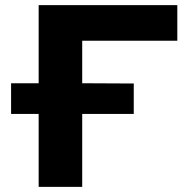

<svg xmlns="http://www.w3.org/2000/svg" viewBox="-20 -725 728 745"><path d="M130 0V-283H23V-402H130V-705H668V-567H299V-402L499 -401V-283H299V0Z"/></svg>

Font: Nunito Sans 10pt SemiExpanded ExtraBold
Style: Regular
Weight: 800
Width: 6
Designer: Vernon Adams
Foundry: Vernon Adams
Version: Version 3.101;gftools[0.9.27]